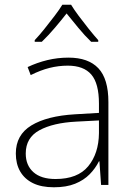

<svg xmlns="http://www.w3.org/2000/svg" viewBox="-20 -783 561 813"><path d="M270 -539Q354 -539 396.5 -494Q439 -449 439 -351V0H408L401 -100H399Q384 -70 359.5 -45Q335 -20 298 -5Q261 10 208 10Q155 10 119.5 -7.5Q84 -25 65.5 -57Q47 -89 47 -133Q47 -212 113 -252Q179 -292 297 -299L399 -305V-344Q399 -430 366.5 -467.5Q334 -505 267 -505Q228 -505 190 -495.5Q152 -486 110 -465L97 -499Q137 -518 180.5 -528.5Q224 -539 270 -539ZM303 -268Q205 -263 147 -231.5Q89 -200 89 -133Q89 -83 121.5 -54Q154 -25 215 -25Q309 -25 353.5 -79Q398 -133 399 -219V-273ZM281 -763Q293 -743 313.5 -715.5Q334 -688 356 -660.5Q378 -633 396 -613V-606H366Q338 -633 311 -666Q284 -699 262 -726Q241 -699 213 -666Q185 -633 157 -606H127V-613Q146 -633 168 -660.5Q190 -688 211 -715.5Q232 -743 244 -763Z"/></svg>

Font: Noto Sans Hebrew Thin ExtraLight
Style: Regular
Weight: 250
Version: Version 3.001